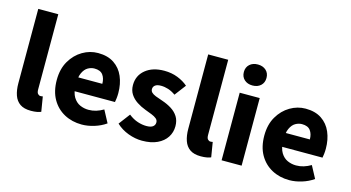

<svg xmlns="http://www.w3.org/2000/svg" viewBox="-80 -1036 2487 1361"><g transform="rotate(15 1163.5 -355.5)"><path d="M200.1 11.1Q149.6 11.1 120.1 -9.3Q90.5 -29.7 77.6 -67.2Q64.6 -104.6 64.6 -154.9V-700.4H211.5V-148.9Q211.5 -125.2 220.4 -116.4Q229.2 -107.5 238.6 -107.5Q243.2 -107.5 246.7 -108Q250.2 -108.5 256.2 -109.5L274 -1.1Q262.3 4 243.7 7.6Q225.2 11.1 200.1 11.1Z M573.4 12Q502.1 12 444.9 -18.8Q387.8 -49.6 354.6 -107.6Q321.5 -165.7 321.5 -248.2Q321.5 -328.8 355.4 -386.9Q389.2 -444.9 442.9 -476.5Q496.6 -508 556.2 -508Q627.2 -508 674.1 -476.6Q721.1 -445.2 744.1 -391.3Q767.2 -337.4 767.2 -270Q767.2 -250.6 765.1 -232.6Q763.1 -214.5 760.6 -203.3H435.5L434.4 -304.7H640.6Q640.6 -344.3 621.9 -369.7Q603.2 -395.2 559.4 -395.2Q535.3 -395.2 512.1 -382.2Q489 -369.1 474 -337Q459 -305 460.2 -248.2Q461.3 -191.9 480.7 -159.9Q500.2 -127.9 530.1 -114.6Q560 -101.3 593 -101.3Q621.6 -101.3 648.4 -109.4Q675.2 -117.6 701.4 -133L749.2 -43.4Q711.8 -17.1 664.7 -2.6Q617.6 12 573.4 12Z M1015.3 12Q965.7 12 914 -7.2Q862.2 -26.5 824.8 -62.2L887.3 -144.9Q921.4 -118.2 954.9 -107.5Q988.3 -96.7 1018.9 -96.7Q1051.8 -96.7 1066.7 -108.4Q1081.6 -120 1081.6 -139.4Q1081.6 -155.8 1068.5 -166.9Q1055.3 -178 1033.6 -186.6Q1011.9 -195.3 984.7 -205.3Q949.3 -218.3 919.3 -238Q889.2 -257.7 870.8 -286Q852.5 -314.3 852.5 -352.8Q852.5 -422.6 904.6 -465.4Q956.7 -508.1 1042 -508.1Q1095.8 -508.1 1140.6 -490.5Q1185.3 -472.9 1216.9 -445.3L1154.4 -362.7Q1127.1 -382.1 1100.1 -390.8Q1073.1 -399.4 1046.6 -399.4Q1017.9 -399.4 1003.9 -388.4Q989.9 -377.5 989.9 -359.8Q989.9 -345.6 999.8 -335.7Q1009.6 -325.9 1030.1 -317.5Q1050.7 -309.1 1082.2 -299Q1120.2 -286.4 1151.4 -266.8Q1182.6 -247.2 1200.9 -218.2Q1219.1 -189.2 1219.1 -148Q1219.1 -103.1 1195.7 -66.9Q1172.4 -30.8 1127.1 -9.4Q1081.8 12 1015.3 12Z M1447.1 11.1Q1396.6 11.1 1367.1 -9.3Q1337.5 -29.7 1324.6 -67.2Q1311.6 -104.6 1311.6 -154.9V-700.4H1458.5V-148.9Q1458.5 -125.2 1467.4 -116.4Q1476.2 -107.5 1485.6 -107.5Q1490.2 -107.5 1493.7 -108Q1497.2 -108.5 1503.2 -109.5L1521 -1.1Q1509.3 4 1490.7 7.6Q1472.2 11.1 1447.1 11.1Z M1597.6 0V-496H1744.5V0ZM1671 -568.7Q1634.1 -568.7 1611 -589.8Q1587.9 -610.9 1587.9 -645.9Q1587.9 -680.7 1611 -701.7Q1634.1 -722.7 1671 -722.7Q1708.1 -722.7 1731.1 -701.7Q1754.1 -680.7 1754.1 -645.9Q1754.1 -610.9 1731.1 -589.8Q1708.1 -568.7 1671 -568.7Z M2096.4 12Q2025.1 12 1967.9 -18.8Q1910.8 -49.6 1877.6 -107.6Q1844.5 -165.7 1844.5 -248.2Q1844.5 -328.8 1878.4 -386.9Q1912.2 -444.9 1965.9 -476.5Q2019.6 -508 2079.2 -508Q2150.2 -508 2197.1 -476.6Q2244.1 -445.2 2267.1 -391.3Q2290.2 -337.4 2290.2 -270Q2290.2 -250.6 2288.1 -232.6Q2286.1 -214.5 2283.6 -203.3H1958.5L1957.4 -304.7H2163.6Q2163.6 -344.3 2144.9 -369.7Q2126.2 -395.2 2082.4 -395.2Q2058.3 -395.2 2035.1 -382.2Q2012 -369.1 1997 -337Q1982 -305 1983.2 -248.2Q1984.3 -191.9 2003.7 -159.9Q2023.2 -127.9 2053.1 -114.6Q2083 -101.3 2116 -101.3Q2144.6 -101.3 2171.4 -109.4Q2198.2 -117.6 2224.4 -133L2272.2 -43.4Q2234.8 -17.1 2187.7 -2.6Q2140.6 12 2096.4 12Z"/></g></svg>

Font: SourceSans3VF
Style: Regular
Weight: 200
Designer: Paul D. Hunt
Foundry: Adobe
Version: Version 3.052;hotconv 1.1.0;makeotfexe 2.6.0